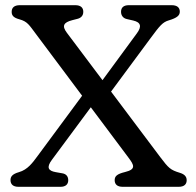

<svg xmlns="http://www.w3.org/2000/svg" viewBox="-20 -720 754 740"><path d="M673 -54C636.5 -65 629.5 -72.5 598 -114L408 -367L560 -572.5C596.5 -622 607 -634.5 630.5 -641.5C662.5 -651 673 -660.5 673 -675C673 -691 662.5 -700 641.5 -700H476.5C456 -700 446.5 -690.5 446.5 -674.5C446.5 -660 455 -649.5 469 -646.5L493 -641C524 -634 526.5 -617 507.5 -591.5L375 -411L237.5 -594C218.5 -619.5 223.5 -633.5 259.5 -642.5L279 -647.5C292.5 -651 301 -660 301 -674.5C301 -690.5 291 -700 270 -700H56.5C35 -700 25 -690.5 25 -674.5C25 -661.5 30.5 -652 55 -645.5C86 -637 92.5 -623.5 118.5 -589L296.5 -351L125 -119C106.5 -94 87 -66 53 -56.5C26.5 -49 20.5 -38.5 20.5 -26C20.5 -9.5 30.5 0 51.5 0H213C233 0 243 -9.5 243 -25.5C243 -39.5 235.5 -49.5 220.5 -52L195 -56.5C166 -61.5 158 -74.5 180 -104L330 -306.5L475.5 -112C496.5 -84 505.5 -67.5 462 -57C431 -49.5 422 -41 422 -25.5C422 -9.5 432 0 453 0H668.5C689.5 0 699.5 -9.5 699.5 -25.5C699.5 -40.5 689.5 -49 673 -54Z"/></svg>

Font: dr Title
Style: Regular
Weight: 400
Version: Version 1.000;hotconv 1.0.109;makeotfexe 2.5.65596